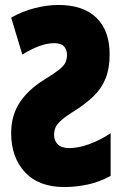

<svg xmlns="http://www.w3.org/2000/svg" viewBox="-20 -744 494 774"><path d="M215 -724Q316 -724 369 -672Q422 -620 422 -525Q422 -468 405.5 -427.5Q389 -387 358 -357Q327 -327 285 -300Q246 -276 227.5 -259.5Q209 -243 203.5 -229.5Q198 -216 198 -200Q198 -177 213 -162Q228 -147 259 -147Q296 -147 340 -163Q384 -179 426 -207V-35Q380 -10 333 0Q286 10 239 10Q136 10 80.5 -50Q25 -110 25 -207Q25 -278 59 -330Q93 -382 157 -422Q198 -447 217.5 -462.5Q237 -478 243.5 -491.5Q250 -505 250 -524Q250 -544 238 -557Q226 -570 198 -570Q144 -570 70 -524L25 -673Q71 -699 121 -711.5Q171 -724 215 -724Z"/></svg>

Font: Noto Sans ExtraCondensed Black
Style: Regular
Weight: 900
Width: 2
Designer: Monotype Design Team
Foundry: Monotype Imaging Inc.
Version: Version 2.013; ttfautohint (v1.8.4.7-5d5b)